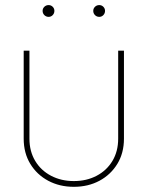

<svg xmlns="http://www.w3.org/2000/svg" viewBox="-20 -720 575 748"><path d="M267.6 7.8Q211.9 7.8 167.7 -15.9Q123.5 -39.6 97.9 -81.8Q72.3 -124 72.3 -179.7V-522.5H94.7V-179.7Q94.7 -130.4 117.2 -93Q139.6 -55.7 179 -35.2Q218.3 -14.6 267.6 -14.6Q317.4 -14.6 356.4 -35.2Q395.5 -55.7 418 -93Q440.4 -130.4 440.4 -179.7V-522.5H462.9V-179.7Q462.9 -124 437.3 -81.8Q411.6 -39.6 367.7 -15.9Q323.7 7.8 267.6 7.8ZM366.7 -654.3Q356.9 -654.3 350.1 -661.1Q343.3 -668 343.3 -677.7Q343.3 -687 350.1 -693.6Q356.9 -700.2 366.7 -700.2Q376 -700.2 382.6 -693.6Q389.2 -687 389.2 -677.7Q389.2 -668 382.6 -661.1Q376 -654.3 366.7 -654.3ZM169.4 -654.3Q159.7 -654.3 152.8 -661.1Q146 -668 146 -677.7Q146 -687 152.8 -693.6Q159.7 -700.2 169.4 -700.2Q178.7 -700.2 185.3 -693.6Q191.9 -687 191.9 -677.7Q191.9 -668 185.3 -661.1Q178.7 -654.3 169.4 -654.3Z"/></svg>

Font: Inter 28pt Thin
Style: Regular
Weight: 250
Designer: Rasmus Andersson
Foundry: rsms
Version: Version 4.001;git-66647c0bb